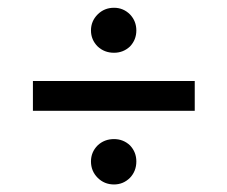

<svg xmlns="http://www.w3.org/2000/svg" viewBox="-20 -577 597 504"><path d="M337.9 -497.1Q337.9 -521.5 321.3 -539.1Q303.7 -556.6 279.3 -556.6Q253.9 -556.6 236.3 -539.1Q218.8 -521.5 218.8 -497.1Q218.8 -472.7 236.3 -455.1Q253.9 -438.5 279.3 -438.5Q303.7 -438.5 321.3 -455.1Q337.9 -472.7 337.9 -497.1ZM491.2 -286.1Q491.2 -305.7 491.2 -364.3Q384.8 -364.3 66.4 -364.3Q66.4 -344.7 66.4 -286.1Q171.9 -286.1 491.2 -286.1ZM337.9 -153.3Q337.9 -177.7 321.3 -195.3Q303.7 -211.9 279.3 -211.9Q253.9 -211.9 236.3 -195.3Q218.8 -177.7 218.8 -153.3Q218.8 -127.9 236.3 -110.4Q253.9 -92.8 279.3 -92.8Q303.7 -92.8 321.3 -110.4Q337.9 -127.9 337.9 -153.3Z"/></svg>

Font: DaxlinePro-Medium
Style: Medium
Weight: 400
Designer: Hans Reichel
Version: Version 7.502; 2006